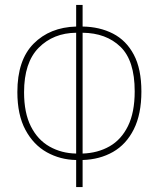

<svg xmlns="http://www.w3.org/2000/svg" viewBox="-20 -744 640 774"><path d="M287 -99Q223 -100 169 -130Q115 -160 82.5 -220.5Q50 -281 50 -373Q50 -502 115.5 -568Q181 -634 287 -637V-724H313V-637Q382 -636 435.5 -608.5Q489 -581 519.5 -523.5Q550 -466 550 -375Q550 -284 519.5 -223Q489 -162 435.5 -131.5Q382 -101 313 -99V10H287ZM287 -612Q195 -611 136 -551.5Q77 -492 77 -372Q77 -289 104.5 -234.5Q132 -180 180 -153Q228 -126 287 -125ZM313 -125Q374 -127 421.5 -154Q469 -181 496 -236Q523 -291 523 -376Q523 -500 465.5 -555.5Q408 -611 313 -612Z"/></svg>

Font: Noto Sans Mono Thin
Style: Regular
Weight: 100
Designer: Monotype Design Team
Foundry: Monotype Imaging Inc.
Version: Version 2.014